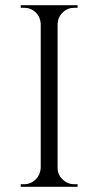

<svg xmlns="http://www.w3.org/2000/svg" viewBox="-20 -720 378 740"><path d="M60 -10C60 -10 60 0 60 0C60 0 279 0 279 0C279 0 279 -10 279 -10C279 -10 266 -10 266 -10C266 -10 266 -10 266 -10C249 -10 234 -16 221 -29C208 -41 202 -56 202 -73C202 -73 202 -628 202 -628C202 -628 202 -628 202 -628C203 -645 209 -660 222 -672C234 -684 249 -690 266 -690C266 -690 279 -690 279 -690C279 -690 279 -700 279 -700C279 -700 60 -700 60 -700C60 -700 60 -690 60 -690C60 -690 73 -690 73 -690C73 -690 73 -690 73 -690C90 -690 105 -684 118 -672C130 -660 136 -645 137 -628C137 -628 137 -73 137 -73C137 -73 137 -73 137 -73C136 -56 130 -41 118 -29C105 -16 90 -10 73 -10C73 -10 60 -10 60 -10Z"/></svg>

Font: Cinzel Utterance
Style: Regular
Weight: 500
Designer: Natanael Gama
Foundry: ""
Version: ""